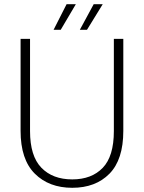

<svg xmlns="http://www.w3.org/2000/svg" viewBox="-20 -887 685 914"><path d="M78 -264V-702H123V-263Q123 -144 177 -88.5Q231 -33 324 -33Q416 -33 469 -88Q522 -143 522 -263V-702H567V-264Q567 -127 501 -60Q435 7 324 7Q213 7 145.5 -60.5Q78 -128 78 -264ZM297 -867H341L269 -745H235ZM426 -867H469L394 -745H360Z"/></svg>

Font: Poppins ExtraLight
Style: Regular
Weight: 275
Designer: Ninad Kale (Devanagari), Jonny Pinhorn (Latin)
Foundry: Indian Type Foundry
Version: Version 3.200;PS 1.000;hotconv 16.6.54;makeotf.lib2.5.65590